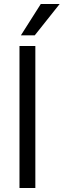

<svg xmlns="http://www.w3.org/2000/svg" viewBox="-20 -936 317 956"><path d="M153 -760H84L183 -916H277ZM156 0H77V-707H156Z"/></svg>

Font: Hind Colombo
Style: Regular
Weight: 400
Designer: Jyotish Sonowal, Aditi Pimprikar
Foundry: Indian Type Foundry
Version: Version 1.000;PS 1.0;hotconv 1.0.86;makeotf.lib2.5.63406; tt